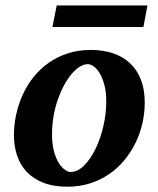

<svg xmlns="http://www.w3.org/2000/svg" viewBox="-20 -687 593 719"><path d="M377.9 -307.1Q377.9 -343.8 370.6 -370.1Q363.3 -396.5 352.8 -413.6Q342.3 -430.7 330.3 -438.7Q318.4 -446.8 309.1 -446.8Q293.9 -446.8 278.1 -436.8Q262.2 -426.8 247.3 -408.9Q232.4 -391.1 219.2 -366.5Q206.1 -341.8 196 -312.7Q186 -283.7 180.4 -251.2Q174.8 -218.8 174.8 -185.1Q174.8 -146.5 182.4 -119.4Q189.9 -92.3 200.9 -75.4Q211.9 -58.6 223.6 -50.8Q235.4 -43 244.1 -43Q270.5 -43 294.7 -66.9Q318.8 -90.8 337.4 -128.9Q356 -167 366.9 -213.9Q377.9 -260.7 377.9 -307.1ZM522 -303.2Q522 -263.7 513.2 -225.1Q504.4 -186.5 487.3 -151.6Q470.2 -116.7 445.3 -86.7Q420.4 -56.6 388.2 -34.7Q356 -12.7 316.7 -0.2Q277.3 12.2 231.9 12.2Q180.7 12.2 143.1 -2.4Q105.5 -17.1 80.8 -42.7Q56.2 -68.4 44.2 -103.8Q32.2 -139.2 32.2 -181.2Q32.2 -220.2 40.8 -259Q49.3 -297.9 65.7 -333.5Q82 -369.1 106.4 -399.4Q130.9 -429.7 162.8 -452.1Q194.8 -474.6 234.1 -487.3Q273.4 -500 319.8 -500Q365.7 -500 403.1 -487.5Q440.4 -475.1 466.8 -450.4Q493.2 -425.8 507.6 -388.9Q522 -352.1 522 -303.2ZM517.1 -585.9H176.3L192.4 -666.5H532.2Z"/></svg>

Font: Charis SIL Viet
Style: Bold Italic
Weight: 700
Italic angle: -11°
Foundry: SIL International
Version: Version 5.000